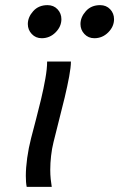

<svg xmlns="http://www.w3.org/2000/svg" viewBox="-20 -728 464 748"><path d="M163.6 -488.3H256.3Q256.3 -466.8 249.5 -429.9Q242.7 -393.1 232.2 -348.9Q221.7 -304.7 210.4 -261.7L188.5 -174.3Q182.1 -148.9 179 -120.8Q175.8 -92.8 175.8 -66.4Q175.8 -47.9 177.5 -30.8Q179.2 -13.7 181.6 0H84Q80.6 -16.6 80.6 -42.5Q80.6 -73.7 85.9 -112.5Q91.3 -151.4 101.1 -189.5L120.1 -262.2Q129.9 -299.3 139.9 -341.1Q149.9 -382.8 156.7 -421.6Q163.6 -460.4 163.6 -488.3ZM424.3 -653.3Q424.3 -624.5 401.6 -601.8Q378.9 -579.1 347.7 -579.1Q324.2 -579.1 308.8 -595.5Q293.5 -611.8 293.5 -634.3Q293.5 -661.1 314.5 -684.6Q335.4 -708 370.1 -708Q394 -708 409.2 -691.9Q424.3 -675.8 424.3 -653.3ZM219.2 -653.3Q219.2 -624.5 196.5 -601.8Q173.8 -579.1 142.6 -579.1Q119.1 -579.1 103.8 -595.5Q88.4 -611.8 88.4 -634.3Q88.4 -661.1 109.4 -684.6Q130.4 -708 165 -708Q189 -708 204.1 -691.9Q219.2 -675.8 219.2 -653.3Z"/></svg>

Font: Andika
Style: Italic
Weight: 400
Italic angle: -14°
Designer: Victor Gaultney, Annie Olsen, Julie Remington, Don Collingsworth, Eric Hays, Becca Hirsbrunner
Foundry: SIL International
Version: Version 6.101